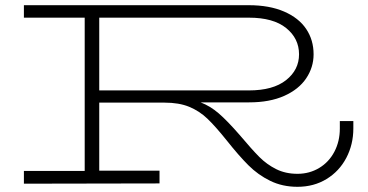

<svg xmlns="http://www.w3.org/2000/svg" viewBox="-20 -706 1415 739"><path d="M1340 -240V-212Q1340 -150 1313 -98.5Q1286 -47 1237 -17Q1188 13 1125 13Q1067 13 1020 -10Q973 -33 936 -70Q899 -107 853 -165Q809 -220 778 -249.5Q747 -279 708 -295Q669 -311 613 -311H362V-49H594V0L72 1V-48H306V-638H72V-686H937Q1017 -686 1073.5 -661.5Q1130 -637 1158.5 -594.5Q1187 -552 1187 -497Q1187 -447 1158.5 -404.5Q1130 -362 1074 -337Q1018 -312 939 -312H752Q789 -298 822 -269.5Q855 -241 902 -187Q950 -130 978.5 -101.5Q1007 -73 1043 -55Q1079 -37 1125 -37Q1171 -37 1208.5 -59.5Q1246 -82 1267 -122Q1288 -162 1288 -211V-240ZM362 -638V-358H938Q1031 -358 1081 -397.5Q1131 -437 1131 -497Q1131 -558 1081.5 -598Q1032 -638 938 -638Z"/></svg>

Font: BioRhyme Expanded Light
Style: Regular
Weight: 300
Width: 7
Designer: Aoife Mooney
Foundry: Aoife Mooney Type
Version: Version 1.001